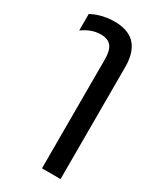

<svg xmlns="http://www.w3.org/2000/svg" viewBox="-194 -626 748 895"><g transform="rotate(30 180.5 -178.0)"><path d="M194 0V203H294V-100V-400C294 -517 234 -559 146 -559C90 -559 46 -542 23 -529V-440C52 -461 83 -475 121 -475C173 -475 194 -446 194 -383Z"/></g></svg>

Font: Noto Sans Thai Cond Med
Style: Regular
Weight: 500
Width: 3
Designer: Monotype Design Team
Foundry: Monotype Imaging Inc.
Version: Version 2.002